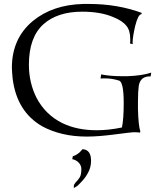

<svg xmlns="http://www.w3.org/2000/svg" viewBox="-20 -688 816 970"><path d="M419 2Q352 2 295.5 -11.5Q239 -25 193 -50Q65 -124 44 -290Q43 -304 41.5 -318Q40 -332 40 -345Q40 -494 146 -582Q246 -664 400 -668H430Q573 -668 696 -623L694 -616Q678 -616 663 -557Q657 -531 653.5 -509.5Q650 -488 650 -471Q650 -467 651 -465L637 -468Q638 -474 638 -480Q638 -486 638 -491Q638 -534 619 -557Q598 -584 549 -603Q486 -629 395 -629Q271 -629 200 -566Q126 -500 126 -361Q126 -270 165 -193Q210 -108 295 -66Q369 -30 469 -30Q529 -30 596 -44Q605 -86 605 -168Q605 -274 581 -281Q546 -292 511 -292Q505 -292 499 -292Q493 -292 488 -291L491 -312Q538 -303 596 -303H624Q699 -306 744 -321L741 -302Q689 -304 681 -254Q679 -240 678 -220Q677 -200 677 -174V-138Q679 -54 689 -24L687 -18Q680 -19 674 -19.5Q668 -20 660 -20Q650 -20 624.5 -17Q599 -14 561 -9Q523 -4 487 -1Q451 2 419 2ZM353 262V251Q353 245 361 235Q374 222 382.5 208.5Q391 195 391 166Q391 148 378 134Q365 120 345 116L348 101Q363 98 382 82L392 71Q397 64 400 66Q440 70 440 124Q440 155 427 180.5Q414 206 397.5 224Q381 242 371 251Q364 256 353 262Z"/></svg>

Font: Gideon Roman
Style: Regular
Weight: 400
Designer: Robert E. Leuschke
Foundry: Robert E. Leuschke
Version: Version 2.010